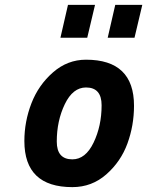

<svg xmlns="http://www.w3.org/2000/svg" viewBox="-20 -756 604 788"><path d="M333 -511Q530 -511 530 -322Q530 -241 503 -167Q476 -93 416.5 -40.5Q357 12 277 12Q80 12 80 -177Q80 -257 109 -332Q138 -407 197.5 -459Q257 -511 333 -511ZM277 -102Q331 -102 364 -170.5Q397 -239 397 -324Q397 -397 333 -397Q279 -397 246 -328.5Q213 -260 213 -175Q213 -102 277 -102ZM228 -601 259 -736H370L338 -601ZM422 -601 453 -736H564L532 -601Z"/></svg>

Font: Titillium Web
Style: Bold Italic
Weight: 700
Italic angle: -13°
Version: Version 1.002;PS 57.000;hotconv 1.0.70;makeotf.lib2.5.55311